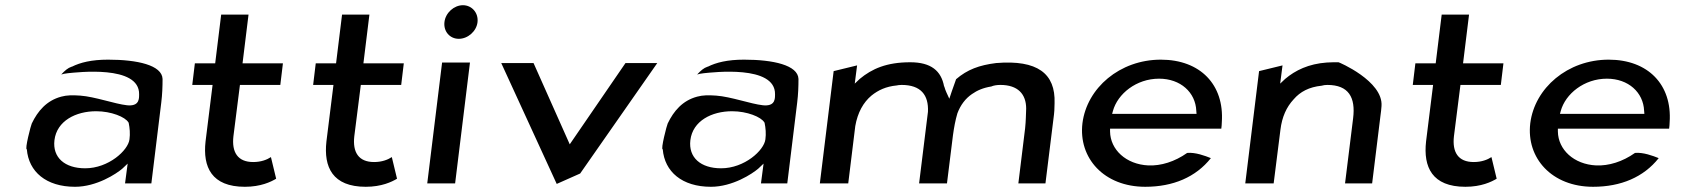

<svg xmlns="http://www.w3.org/2000/svg" viewBox="-20 -714 6452 737"><path d="M256 -458H255C240 -453 229 -443 215 -428C221 -430 231 -432 241 -433C273 -436 516 -466 514 -352C514 -345 514 -338 512 -331C507 -310 485 -308 467 -310C421 -315 344 -343 288 -347C258 -349 237 -349 215 -343C159 -328 125 -288 102 -240C99 -235 74 -139 83 -141C90 -55 157 3 268 3C351 3 427 -47 450 -67L470 -86L460 -10H561L599 -320C603 -352 604 -382 604 -411C602 -464 507 -485 395 -485C331 -485 288 -474 256 -458ZM307 -68C229 -68 181 -109 189 -176C198 -250 271 -287 349 -287C407 -287 461 -265 473 -244L474 -243V-242C478 -223 480 -201 477 -179C472 -137 397 -68 307 -68Z M952 -92C892 -92 869 -130 876 -191L901 -388H1056L1066 -471H911L934 -658H829L806 -471H728L718 -388H796L769 -171C758 -73 792 3 920 3C981 3 1020 -16 1040 -28L1020 -111C1005 -101 982 -92 952 -92Z M1416 -92C1356 -92 1333 -130 1340 -191L1365 -388H1520L1530 -471H1375L1398 -658H1293L1270 -471H1192L1182 -388H1260L1233 -171C1222 -73 1256 3 1384 3C1445 3 1484 -16 1504 -28L1484 -111C1469 -101 1446 -92 1416 -92Z M1686 -629C1682 -593 1707 -565 1741 -565C1776 -565 1809 -594 1813 -629C1817 -665 1791 -694 1757 -694C1723 -694 1690 -665 1686 -629ZM1727 -10 1784 -474H1677L1620 -10Z M2028 -472H1904L2117 -8L2207 -48L2503 -472H2381L2167 -160Z M2697 -458H2696C2681 -453 2670 -443 2656 -428C2662 -430 2672 -432 2682 -433C2714 -436 2957 -466 2955 -352C2955 -345 2955 -338 2953 -331C2948 -310 2926 -308 2908 -310C2862 -315 2785 -343 2729 -347C2699 -349 2678 -349 2656 -343C2600 -328 2566 -288 2543 -240C2540 -235 2515 -139 2524 -141C2531 -55 2598 3 2709 3C2792 3 2868 -47 2891 -67L2911 -86L2901 -10H3002L3040 -320C3044 -352 3045 -382 3045 -411C3043 -464 2948 -485 2836 -485C2772 -485 2729 -474 2697 -458ZM2748 -68C2670 -68 2622 -109 2630 -176C2639 -250 2712 -287 2790 -287C2848 -287 2902 -265 2914 -244L2915 -243V-242C2919 -223 2921 -201 2918 -179C2913 -137 2838 -68 2748 -68Z M3280 -411 3261 -393 3270 -463 3180 -441 3127 -10H3236L3263 -230C3272 -282 3294 -321 3325 -347C3351 -368 3381 -382 3422 -386C3425 -387 3434 -388 3441 -388C3515 -388 3545 -349 3542 -285L3508 -10H3615L3638 -195C3642 -224 3647 -252 3655 -279C3667 -311 3686 -336 3711 -353C3731 -367 3754 -377 3785 -382C3794 -386 3807 -388 3820 -388C3887 -388 3919 -353 3919 -297C3918 -275 3918 -250 3915 -222L3889 -10H3993L4024 -260C4027 -281 4028 -299 4028 -318C4032 -432 3962 -485 3804 -472C3739 -464 3693 -447 3650 -410C3645 -396 3639 -379 3633 -362L3624 -335L3613 -359C3610 -366 3607 -373 3605 -381V-382H3604C3593 -442 3554 -475 3474 -475C3383 -475 3327 -450 3280 -411Z M4241 -209V-220H4668C4669 -229 4670 -236 4670 -245C4680 -389 4587 -485 4436 -485C4278 -485 4152 -376 4135 -241C4119 -107 4218 3 4376 3C4483 3 4570 -34 4628 -107C4606 -116 4568 -130 4537 -127C4489 -93 4436 -77 4388 -79C4302 -83 4242 -140 4241 -209ZM4572 -289 4573 -277H4249L4252 -288C4270 -354 4342 -412 4429 -412C4512 -412 4569 -359 4572 -289Z M5247 -10 5279 -270C5281 -283 5282 -294 5283 -307C5290 -403 5118 -476 5118 -475C5103 -475 5087 -475 5073 -474C5003 -469 4952 -444 4913 -411L4894 -393L4903 -463L4813 -441L4760 -10H4869L4895 -216C4901 -265 4918 -303 4946 -333C4971 -362 5005 -380 5053 -385C5060 -387 5067 -388 5075 -388C5157 -388 5184 -340 5174 -260L5143 -10Z M5637 -92C5577 -92 5554 -130 5561 -191L5586 -388H5741L5751 -471H5596L5619 -658H5514L5491 -471H5413L5403 -388H5481L5454 -171C5443 -73 5477 3 5605 3C5666 3 5705 -16 5725 -28L5705 -111C5690 -101 5667 -92 5637 -92Z M5960 -209V-220H6387C6388 -229 6389 -236 6389 -245C6399 -389 6306 -485 6155 -485C5997 -485 5871 -376 5854 -241C5838 -107 5937 3 6095 3C6202 3 6289 -34 6347 -107C6325 -116 6287 -130 6256 -127C6208 -93 6155 -77 6107 -79C6021 -83 5961 -140 5960 -209ZM6291 -289 6292 -277H5968L5971 -288C5989 -354 6061 -412 6148 -412C6231 -412 6288 -359 6291 -289Z"/></svg>

Font: Bluebird
Style: LiExtObl
Weight: 300
Designer: Jasper
Foundry: Cannot Into Space Fonts
Version: Version 0.98